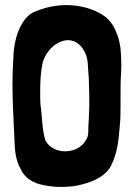

<svg xmlns="http://www.w3.org/2000/svg" viewBox="-20 -721 523 755"><path d="M193 13C204 14 214 14 224 14C252 14 280 11 307 3C348 -8 387 -26 410 -58C434 -97 444 -146 448 -193L451 -226C454 -253 454 -280 454 -307C454 -321 454 -334 454 -348C454 -375 454 -403 456 -431C456 -443 457 -455 457 -467C457 -488 456 -509 454 -530C451 -551 447 -572 438 -592C430 -615 416 -636 397 -653C355 -685 298 -701 241 -701C195 -701 148 -690 108 -671C99 -666 92 -660 85 -653C44 -606 33 -542 32 -482C30 -452 29 -422 29 -392C29 -317 34 -242 37 -168C38 -129 42 -90 61 -57C85 -4 138 8 193 13ZM309 -157C290 -136 263 -126 236 -126C204 -126 172 -141 158 -170C145 -214 146 -264 139 -311C138 -328 138 -345 138 -362C138 -401 140 -440 148 -475C156 -503 172 -526 195 -544C210 -555 229 -563 248 -563C256 -563 265 -561 273 -558C304 -543 322 -510 325 -473C326 -450 329 -417 329 -416L331 -348V-300L329 -248C324 -190 334 -190 309 -157Z"/></svg>

Font: HEYCLAY
Style: Regular
Weight: 400
Designer: Marcelo Magalhaes
Foundry: Marcelo Magalhães
Version: Version 1.300;hotconv 1.0.109;makeotfexe 2.5.65596